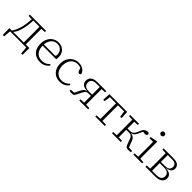

<svg xmlns="http://www.w3.org/2000/svg" viewBox="279 -2095 3623 3623"><g transform="rotate(45 2090.5 -284.0)"><path d="M537 0H57L84 -24L69 147H32L30 -34H563L561 147H525L510 -24ZM412 0Q413 -30 413 -67Q413 -104 413.5 -143Q414 -182 414 -216V-271Q414 -306 413.5 -344.5Q413 -383 413 -420.5Q413 -458 412 -487H467Q467 -458 466.5 -420.5Q466 -383 466 -344.5Q466 -306 466 -271V-216Q466 -182 466 -143Q466 -104 466.5 -67Q467 -30 467 0ZM122 -455V-487H230V-449H216ZM437 -449V-487H556V-455L450 -449ZM89 -25Q120 -68 142.5 -118.5Q165 -169 179.5 -227.5Q194 -286 201.5 -351.5Q209 -417 211 -487H250Q248 -399 236.5 -317.5Q225 -236 202 -167Q189 -126 172 -93Q155 -60 131 -35V-9ZM227 -453V-487H434V-453Z M887 12Q818 12 765 -17Q712 -46 682 -102Q652 -158 652 -240Q652 -320 682 -378Q712 -436 763.5 -468Q815 -500 878 -500Q940 -500 984 -474.5Q1028 -449 1051.5 -405Q1075 -361 1075 -305Q1075 -286 1073.5 -270Q1072 -254 1069 -243H685V-276H1004Q1016 -280 1020 -290Q1024 -300 1024 -316Q1024 -359 1007 -393Q990 -427 957.5 -446.5Q925 -466 878 -466Q830 -466 791 -440Q752 -414 729.5 -365.5Q707 -317 707 -248Q707 -176 731 -127Q755 -78 798 -54Q841 -30 897 -30Q951 -30 988.5 -49Q1026 -68 1055 -100L1076 -82Q1057 -55 1030.5 -33.5Q1004 -12 969 0Q934 12 887 12Z M1415 12Q1344 12 1291.5 -19Q1239 -50 1209.5 -106.5Q1180 -163 1180 -240Q1180 -319 1212.5 -377.5Q1245 -436 1299.5 -468Q1354 -500 1419 -500Q1464 -500 1501 -486Q1538 -472 1563.5 -446.5Q1589 -421 1601 -387Q1599 -373 1590.5 -364.5Q1582 -356 1567 -356Q1551 -356 1542 -365.5Q1533 -375 1527 -390L1500 -469L1541 -430Q1515 -448 1487 -457Q1459 -466 1422 -466Q1369 -466 1326.5 -439Q1284 -412 1260 -362Q1236 -312 1236 -244Q1236 -177 1259.5 -129Q1283 -81 1325.5 -55.5Q1368 -30 1423 -30Q1457 -30 1485 -39Q1513 -48 1536.5 -64Q1560 -80 1581 -103L1603 -82Q1583 -56 1557.5 -34.5Q1532 -13 1497 -0.5Q1462 12 1415 12Z M1923 -487H2164V-455L2056 -449L2042 -454H1927Q1862 -454 1832 -427Q1802 -400 1802 -354Q1802 -304 1834.5 -277Q1867 -250 1933 -250H2041V-217H1953Q1928 -217 1912 -208.5Q1896 -200 1883.5 -183Q1871 -166 1857 -138L1809 -42Q1801 -25 1792.5 -14Q1784 -3 1771 1.5Q1758 6 1734 6Q1716 6 1700 4Q1684 2 1670 0V-32L1775 -38L1749 -22L1803 -133Q1820 -167 1834.5 -186.5Q1849 -206 1868 -216Q1887 -226 1914 -229L1912 -230Q1857 -231 1821 -246.5Q1785 -262 1767 -289Q1749 -316 1749 -354Q1749 -393 1768 -423.5Q1787 -454 1826 -470.5Q1865 -487 1923 -487ZM2020 0Q2020 -30 2020.5 -67.5Q2021 -105 2021 -146Q2021 -187 2021 -225V-256Q2021 -298 2021 -340Q2021 -382 2020.5 -420Q2020 -458 2020 -487H2075Q2074 -458 2074 -420.5Q2074 -383 2073.5 -344.5Q2073 -306 2073 -271V-216Q2073 -182 2073.5 -143Q2074 -104 2074 -67Q2074 -30 2075 0ZM1930 0V-33L2039 -38H2057L2164 -33V0Z M2238 -329 2245 -487H2719L2727 -329H2691L2667 -478L2693 -453H2271L2297 -478L2274 -329ZM2356 0V-33L2473 -38H2491L2608 -33V0ZM2455 0Q2455 -30 2455.5 -67Q2456 -104 2456 -143Q2456 -182 2456 -216V-271Q2456 -306 2456 -344.5Q2456 -383 2455.5 -420.5Q2455 -458 2455 -487H2510Q2509 -458 2509 -420.5Q2509 -383 2508.5 -344.5Q2508 -306 2508 -271V-216Q2508 -182 2508.5 -143Q2509 -104 2509 -67Q2509 -30 2510 0Z M2801 0V-33L2910 -38H2928L3035 -33V0ZM2801 -455V-487H3035V-455L2928 -449H2910ZM2891 0Q2891 -30 2891.5 -67Q2892 -104 2892 -143Q2892 -182 2892 -216V-271Q2892 -306 2892 -344.5Q2892 -383 2891.5 -420.5Q2891 -458 2891 -487H2946Q2946 -458 2945.5 -420.5Q2945 -383 2945 -343Q2945 -303 2945 -267V-228Q2945 -188 2945 -147Q2945 -106 2945.5 -68Q2946 -30 2946 0ZM3159 -46 3117 -159Q3107 -189 3093.5 -206Q3080 -223 3061 -229.5Q3042 -236 3012 -236H2924V-270H3006Q3039 -270 3062 -280.5Q3085 -291 3102.5 -316Q3120 -341 3136 -383Q3151 -425 3169 -449.5Q3187 -474 3210 -486Q3233 -498 3265 -500Q3281 -497 3290 -488.5Q3299 -480 3299 -465Q3299 -449 3286.5 -439Q3274 -429 3249 -429Q3227 -429 3209.5 -434.5Q3192 -440 3178 -447L3223 -463Q3207 -447 3192.5 -425.5Q3178 -404 3162 -361Q3148 -327 3132 -304.5Q3116 -282 3094.5 -269.5Q3073 -257 3044 -252V-253Q3078 -251 3102 -241Q3126 -231 3143 -210.5Q3160 -190 3172 -155L3225 -14L3191 -39L3307 -31V0Q3293 3 3276.5 4.5Q3260 6 3245 6Q3205 6 3187.5 -5Q3170 -16 3159 -46Z M3372 0V-33L3482 -38H3500L3606 -33V0ZM3463 0Q3464 -30 3464 -67Q3464 -104 3464.5 -143Q3465 -182 3465 -215V-266Q3465 -311 3464.5 -352.5Q3464 -394 3463 -433L3368 -435V-465L3500 -492L3518 -489L3517 -375V-215Q3517 -182 3517.5 -143Q3518 -104 3518 -67Q3518 -30 3519 0ZM3487 -623Q3467 -623 3453.5 -636Q3440 -649 3440 -669Q3440 -689 3453.5 -702Q3467 -715 3487 -715Q3507 -715 3520.5 -702Q3534 -689 3534 -669Q3534 -649 3520.5 -636Q3507 -623 3487 -623Z M3693 0V-33L3802 -38L3816 -34H3951Q4021 -34 4053.5 -60.5Q4086 -87 4086 -134Q4086 -165 4072.5 -188.5Q4059 -212 4028.5 -225Q3998 -238 3948 -238H3816V-270H3944Q4007 -270 4036.5 -294.5Q4066 -319 4066 -365Q4066 -407 4037.5 -430.5Q4009 -454 3946 -454H3816L3802 -449L3693 -455V-487H3954Q4009 -487 4045.5 -473Q4082 -459 4100 -432.5Q4118 -406 4118 -370Q4118 -338 4102.5 -313.5Q4087 -289 4056 -274Q4025 -259 3979 -256L3980 -254Q4059 -251 4100 -220.5Q4141 -190 4141 -133Q4141 -96 4121.5 -66Q4102 -36 4061.5 -18Q4021 0 3959 0ZM3783 0Q3783 -30 3783.5 -67Q3784 -104 3784 -143Q3784 -182 3784 -216V-271Q3784 -306 3784 -344.5Q3784 -383 3783.5 -420.5Q3783 -458 3783 -487H3838Q3837 -458 3837 -420Q3837 -382 3836.5 -341Q3836 -300 3836 -261V-216Q3836 -182 3836.5 -143Q3837 -104 3837 -67Q3837 -30 3838 0Z"/></g></svg>

Font: Source Serif 4 Light
Style: Regular
Weight: 300
Designer: Frank Grießhammer
Foundry: Adobe Systems Incorporated
Version: Version 4.004;hotconv 1.0.116;makeotfexe 2.5.65601